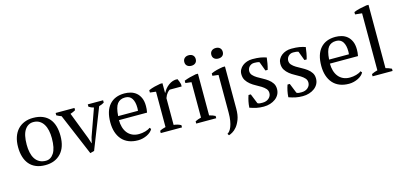

<svg xmlns="http://www.w3.org/2000/svg" viewBox="-78 -1300 4326 2059"><g transform="rotate(-15 2085.0 -270.0)"><path d="M41 -250Q41 -313 57.5 -361.5Q74 -410 105 -443.5Q136 -477 179.5 -494.5Q223 -512 276 -512Q338 -512 383 -493Q428 -474 456.5 -439.5Q485 -405 498.5 -357Q512 -309 512 -250Q512 -124 448 -56Q384 12 276 12Q216 12 172 -6.5Q128 -25 99 -59.5Q70 -94 55.5 -142.5Q41 -191 41 -250ZM137 -250Q137 -205 145.5 -165Q154 -125 172.5 -95.5Q191 -66 221 -49Q251 -32 293 -32Q347 -32 381.5 -85Q416 -138 416 -250Q416 -296 407.5 -335.5Q399 -375 381 -404.5Q363 -434 335 -451Q307 -468 268 -468Q209 -468 173 -415Q137 -362 137 -250Z M773 12 578 -450Q549 -460 525 -474V-500H734V-475Q721 -468 707.5 -461.5Q694 -455 677 -450L793 -149L813 -87H815L830 -150L937 -450Q921 -454 907.5 -460Q894 -466 882 -474V-500H1052V-474Q1042 -467 1027.5 -461Q1013 -455 995 -450L818 0Z M1470 -70Q1462 -53 1445 -38Q1428 -23 1406 -12Q1384 -1 1358 5.5Q1332 12 1305 12Q1246 12 1201 -6.5Q1156 -25 1126 -59.5Q1096 -94 1080.5 -142Q1065 -190 1065 -250Q1065 -378 1124 -445Q1183 -512 1291 -512Q1326 -512 1360 -502.5Q1394 -493 1420.5 -471Q1447 -449 1463.5 -412.5Q1480 -376 1480 -322Q1480 -305 1478.5 -287.5Q1477 -270 1473 -250H1161Q1161 -208 1171.5 -171.5Q1182 -135 1203 -108Q1224 -81 1256 -65.5Q1288 -50 1331 -50Q1366 -50 1402 -60Q1438 -70 1456 -86ZM1287 -468Q1230 -468 1200 -429.5Q1170 -391 1164 -294H1384Q1385 -303 1385.5 -311.5Q1386 -320 1386 -328Q1386 -392 1362 -430Q1338 -468 1287 -468Z M1771 -425Q1760 -419 1743.5 -400.5Q1727 -382 1714 -346V-49Q1734 -47 1754 -41.5Q1774 -36 1794 -25V0H1558V-25Q1576 -35 1592 -40Q1608 -45 1624 -49V-442L1558 -450V-476Q1590 -490 1624 -498.5Q1658 -507 1689 -512H1714V-406H1718Q1727 -426 1743.5 -446Q1760 -466 1781.5 -482Q1803 -498 1828.5 -506.5Q1854 -515 1881 -512Q1888 -499 1893.5 -483.5Q1899 -468 1904 -451V-425Z M1952 0ZM2174 0H1952V-25Q1967 -33 1983 -38.5Q1999 -44 2018 -49V-442L1952 -450V-476Q1981 -488 2015 -497Q2049 -506 2083 -512H2108V-49Q2128 -44 2144 -38.5Q2160 -33 2174 -25ZM1999 -670Q1999 -697 2016.5 -713Q2034 -729 2063 -729Q2092 -729 2109 -713Q2126 -697 2126 -670Q2126 -643 2109 -627.5Q2092 -612 2063 -612Q2034 -612 2016.5 -627.5Q1999 -643 1999 -670Z M2247 0ZM2318 -442 2252 -450V-476Q2281 -490 2315.5 -498.5Q2350 -507 2383 -512H2408V-43Q2408 28 2390 75Q2372 122 2348 151Q2324 180 2299 194Q2274 208 2259 212L2247 193Q2259 187 2271.5 172Q2284 157 2294.5 130.5Q2305 104 2311.5 66Q2318 28 2318 -24ZM2299 -670Q2299 -697 2316.5 -713Q2334 -729 2363 -729Q2392 -729 2409 -713Q2426 -697 2426 -670Q2426 -643 2409 -627.5Q2392 -612 2363 -612Q2334 -612 2316.5 -627.5Q2299 -643 2299 -670Z M2795 -114Q2795 -142 2777.5 -161.5Q2760 -181 2733 -198Q2706 -215 2675.5 -231Q2645 -247 2618 -268.5Q2591 -290 2573.5 -318Q2556 -346 2556 -387Q2556 -414 2568.5 -437Q2581 -460 2602 -476.5Q2623 -493 2651 -502.5Q2679 -512 2711 -512Q2765 -512 2799.5 -506Q2834 -500 2866 -489Q2862 -457 2856.5 -424.5Q2851 -392 2841 -358H2816L2778 -460Q2766 -465 2751 -466.5Q2736 -468 2720 -468Q2702 -468 2688.5 -461.5Q2675 -455 2665.5 -445Q2656 -435 2651 -422Q2646 -409 2646 -396Q2646 -369 2663.5 -349.5Q2681 -330 2708 -313.5Q2735 -297 2765.5 -281Q2796 -265 2823 -245Q2850 -225 2867.5 -198.5Q2885 -172 2885 -135Q2885 -101 2870.5 -74Q2856 -47 2830.5 -28Q2805 -9 2771.5 1.5Q2738 12 2700 12Q2657 12 2621 4.5Q2585 -3 2546 -17Q2548 -53 2555 -86.5Q2562 -120 2573 -151H2598L2642 -42Q2653 -34 2668.5 -33Q2684 -32 2697 -32Q2741 -32 2768 -56Q2795 -80 2795 -114Z M3228 -114Q3228 -142 3210.5 -161.5Q3193 -181 3166 -198Q3139 -215 3108.5 -231Q3078 -247 3051 -268.5Q3024 -290 3006.5 -318Q2989 -346 2989 -387Q2989 -414 3001.5 -437Q3014 -460 3035 -476.5Q3056 -493 3084 -502.5Q3112 -512 3144 -512Q3198 -512 3232.5 -506Q3267 -500 3299 -489Q3295 -457 3289.5 -424.5Q3284 -392 3274 -358H3249L3211 -460Q3199 -465 3184 -466.5Q3169 -468 3153 -468Q3135 -468 3121.5 -461.5Q3108 -455 3098.5 -445Q3089 -435 3084 -422Q3079 -409 3079 -396Q3079 -369 3096.5 -349.5Q3114 -330 3141 -313.5Q3168 -297 3198.5 -281Q3229 -265 3256 -245Q3283 -225 3300.5 -198.5Q3318 -172 3318 -135Q3318 -101 3303.5 -74Q3289 -47 3263.5 -28Q3238 -9 3204.5 1.5Q3171 12 3133 12Q3090 12 3054 4.5Q3018 -3 2979 -17Q2981 -53 2988 -86.5Q2995 -120 3006 -151H3031L3075 -42Q3086 -34 3101.5 -33Q3117 -32 3130 -32Q3174 -32 3201 -56Q3228 -80 3228 -114Z M3812 -70Q3804 -53 3787 -38Q3770 -23 3748 -12Q3726 -1 3700 5.5Q3674 12 3647 12Q3588 12 3543 -6.5Q3498 -25 3468 -59.5Q3438 -94 3422.5 -142Q3407 -190 3407 -250Q3407 -378 3466 -445Q3525 -512 3633 -512Q3668 -512 3702 -502.5Q3736 -493 3762.5 -471Q3789 -449 3805.5 -412.5Q3822 -376 3822 -322Q3822 -305 3820.5 -287.5Q3819 -270 3815 -250H3503Q3503 -208 3513.5 -171.5Q3524 -135 3545 -108Q3566 -81 3598 -65.5Q3630 -50 3673 -50Q3708 -50 3744 -60Q3780 -70 3798 -86ZM3629 -468Q3572 -468 3542 -429.5Q3512 -391 3506 -294H3726Q3727 -303 3727.5 -311.5Q3728 -320 3728 -328Q3728 -392 3704 -430Q3680 -468 3629 -468Z M4132 0H3910V-25Q3943 -41 3976 -49V-682L3900 -690V-716Q3926 -728 3965 -737Q4004 -746 4041 -752H4066V-49Q4099 -41 4132 -25Z"/></g></svg>

Font: PT Serif
Style: Regular
Weight: 400
Designer: A.Korolkova, O.Umpeleva, V.Yefimov
Foundry: ParaType Ltd
Version: Version 1.000W OFL; ttfautohint (v1.6)